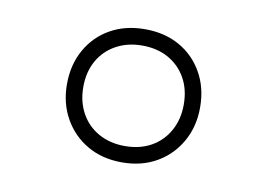

<svg xmlns="http://www.w3.org/2000/svg" viewBox="-47 -808 645 463"><g transform="rotate(10 275.0 -577.0)"><path d="M275 -414Q227 -414 190.5 -435Q154 -456 133 -493Q112 -530 112 -577Q112 -625 133 -662Q154 -699 190.5 -719.5Q227 -740 275 -740Q323 -740 359.5 -719.5Q396 -699 417 -662Q438 -625 438 -577Q438 -530 417 -493Q396 -456 359.5 -435Q323 -414 275 -414ZM275 -454Q312 -454 339.5 -469.5Q367 -485 382.5 -513Q398 -541 398 -577Q398 -614 382.5 -641.5Q367 -669 339.5 -684.5Q312 -700 275 -700Q239 -700 211 -684.5Q183 -669 167.5 -641.5Q152 -614 152 -577Q152 -541 167.5 -513Q183 -485 211 -469.5Q239 -454 275 -454Z"/></g></svg>

Font: M PLUS Code Latin SemiExpanded Light
Style: Regular
Weight: 300
Width: 6
Designer: Coji Morishita
Foundry: UNDERFOREST DESIGN
Version: Version 1.002; ttfautohint (v1.8.3)